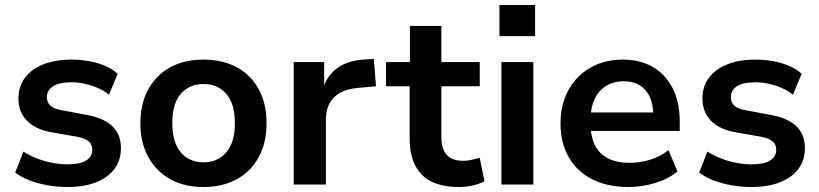

<svg xmlns="http://www.w3.org/2000/svg" viewBox="-20 -740 3285 770"><path d="M251 10Q210 10 170.5 3Q131 -4 98.5 -16.5Q66 -29 41 -48L74 -132Q99 -116 128.5 -104.5Q158 -93 189.5 -87Q221 -81 251 -81Q301 -81 325.5 -96.5Q350 -112 350 -139Q350 -162 334.5 -174Q319 -186 287 -192L184 -210Q120 -222 87 -257Q54 -292 54 -345Q54 -393 80 -428Q106 -463 154 -482Q202 -501 266 -501Q302 -501 336 -495Q370 -489 400 -476.5Q430 -464 452 -444L417 -360Q398 -376 372.5 -387Q347 -398 320 -404Q293 -410 267 -410Q217 -410 192.5 -394Q168 -378 168 -350Q168 -329 182.5 -316Q197 -303 227 -298L328 -279Q396 -267 430.5 -234Q465 -201 465 -146Q465 -97 438.5 -62Q412 -27 364 -8.5Q316 10 251 10Z M796 10Q719 10 662.5 -21.5Q606 -53 574.5 -110.5Q543 -168 543 -246Q543 -324 574.5 -381.5Q606 -439 662.5 -470Q719 -501 796 -501Q873 -501 930 -470Q987 -439 1018 -381.5Q1049 -324 1049 -246Q1049 -168 1018 -110.5Q987 -53 930 -21.5Q873 10 796 10ZM796 -89Q853 -89 887.5 -129Q922 -169 922 -247Q922 -324 887.5 -363.5Q853 -403 796 -403Q739 -403 705 -363.5Q671 -324 671 -247Q671 -169 705 -129Q739 -89 796 -89Z M1158 0V-491H1280V-372H1272Q1287 -432 1328.5 -464Q1370 -496 1437 -501L1479 -504L1488 -394L1411 -387Q1350 -381 1318.5 -348.5Q1287 -316 1287 -260V0Z M1820 10Q1720 10 1671.5 -39.5Q1623 -89 1623 -184V-394H1528V-491H1624V-636H1750V-491H1904V-394H1750V-191Q1750 -143 1771.5 -119Q1793 -95 1840 -95Q1855 -95 1871 -99Q1887 -103 1904 -107L1923 -13Q1903 -2 1875 4Q1847 10 1820 10Z M1983 -595V-720H2126V-595ZM1991 0V-491H2119V0Z M2501 10Q2416 10 2355 -21Q2294 -52 2261 -109.5Q2228 -167 2228 -245Q2228 -321 2259.5 -378.5Q2291 -436 2347.5 -468.5Q2404 -501 2477 -501Q2548 -501 2599 -471Q2650 -441 2678 -385.5Q2706 -330 2706 -252V-215H2330V-289H2616L2600 -274Q2600 -342 2569 -378Q2538 -414 2481 -414Q2440 -414 2410 -395Q2380 -376 2364 -341Q2348 -306 2348 -258V-249Q2348 -194 2365.5 -158.5Q2383 -123 2418 -105Q2453 -87 2504 -87Q2545 -87 2586 -99Q2627 -111 2661 -138L2697 -52Q2660 -22 2607 -6Q2554 10 2501 10Z M2994 10Q2953 10 2913.5 3Q2874 -4 2841.5 -16.5Q2809 -29 2784 -48L2817 -132Q2842 -116 2871.5 -104.5Q2901 -93 2932.5 -87Q2964 -81 2994 -81Q3044 -81 3068.5 -96.5Q3093 -112 3093 -139Q3093 -162 3077.5 -174Q3062 -186 3030 -192L2927 -210Q2863 -222 2830 -257Q2797 -292 2797 -345Q2797 -393 2823 -428Q2849 -463 2897 -482Q2945 -501 3009 -501Q3045 -501 3079 -495Q3113 -489 3143 -476.5Q3173 -464 3195 -444L3160 -360Q3141 -376 3115.5 -387Q3090 -398 3063 -404Q3036 -410 3010 -410Q2960 -410 2935.5 -394Q2911 -378 2911 -350Q2911 -329 2925.5 -316Q2940 -303 2970 -298L3071 -279Q3139 -267 3173.5 -234Q3208 -201 3208 -146Q3208 -97 3181.5 -62Q3155 -27 3107 -8.5Q3059 10 2994 10Z"/></svg>

Font: Nunito Sans 11pt
Style: Bold
Weight: 700
Version: Version 3.101;gftools[0.9.27]